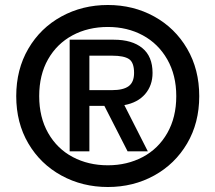

<svg xmlns="http://www.w3.org/2000/svg" viewBox="-20 -734 863 769"><path d="M45 -349Q45 -456 93.5 -539Q142 -622 226 -668Q310 -714 412 -714Q514 -714 597.5 -668Q681 -622 729.5 -539Q778 -456 778 -349Q778 -242 729.5 -159.5Q681 -77 597.5 -31Q514 15 412 15Q310 15 226 -31Q142 -77 93.5 -159.5Q45 -242 45 -349ZM686 -349Q686 -433 650 -496Q614 -559 552 -592.5Q490 -626 412 -626Q333 -626 270.5 -592.5Q208 -559 172.5 -496.5Q137 -434 137 -349Q137 -264 173 -201Q209 -138 271.5 -105Q334 -72 412 -72Q489 -72 551.5 -105Q614 -138 650 -201Q686 -264 686 -349ZM259 -575H436Q509 -575 550 -541.5Q591 -508 591 -442Q591 -392 561.5 -357.5Q532 -323 478 -313L572 -128H491L398 -310H338V-128H259ZM429 -373Q474 -373 495.5 -389Q517 -405 517 -442Q517 -484 496.5 -497.5Q476 -511 429 -511H338V-373Z"/></svg>

Font: Prompt
Style: Regular
Weight: 400
Designer: Katatrad Team
Foundry: CadsonDemak
Version: Version 1.001